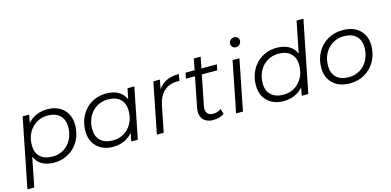

<svg xmlns="http://www.w3.org/2000/svg" viewBox="-82 -1236 3915 1924"><g transform="rotate(-15 1876.0 -274.0)"><path d="M339 5Q271 5 222.5 -19.5Q174 -44 148.5 -90.5Q123 -137 122 -203Q122 -300 157 -373.5Q192 -447 256 -488.5Q320 -530 407 -530Q475 -530 526.5 -503.5Q578 -477 607.5 -427Q637 -377 637 -308Q637 -240 615 -183Q593 -126 552.5 -84Q512 -42 458 -18.5Q404 5 339 5ZM8 194 151 -525H219L189 -374L160 -269L149 -159L79 194ZM338 -58Q404 -58 455 -89.5Q506 -121 535.5 -177Q565 -233 565 -304Q565 -382 520 -425Q475 -468 392 -468Q327 -468 275.5 -436Q224 -404 194.5 -348.5Q165 -293 165 -221Q165 -144 210 -101Q255 -58 338 -58Z M949 5Q882 5 830 -22Q778 -49 749 -99Q720 -149 720 -218Q720 -285 742 -342Q764 -399 804 -441.5Q844 -484 898.5 -507Q953 -530 1017 -530Q1086 -530 1134 -505.5Q1182 -481 1208 -434.5Q1234 -388 1234 -322Q1234 -227 1199 -153Q1164 -79 1100 -37Q1036 5 949 5ZM964 -58Q1030 -58 1081.5 -89.5Q1133 -121 1162.5 -177Q1192 -233 1192 -304Q1192 -382 1146.5 -425Q1101 -468 1019 -468Q954 -468 902 -436Q850 -404 820.5 -348.5Q791 -293 791 -221Q791 -144 836.5 -101Q882 -58 964 -58ZM1137 0 1167 -151 1197 -257 1207 -367 1239 -525H1310L1205 0Z M1403 0 1507 -525H1575L1545 -370L1537 -397Q1572 -466 1629.5 -498Q1687 -530 1773 -530L1760 -461Q1755 -461 1750.5 -461.5Q1746 -462 1740 -462Q1656 -462 1601.5 -413.5Q1547 -365 1527 -267L1474 0Z M1986 5Q1941 5 1909 -14.5Q1877 -34 1864.5 -70Q1852 -106 1862 -156L1958 -641H2029L1933 -159Q1923 -110 1940.5 -83Q1958 -56 2005 -56Q2027 -56 2048 -62.5Q2069 -69 2086 -83L2103 -29Q2078 -10 2047 -2.5Q2016 5 1986 5ZM1830 -466 1841 -525H2166L2154 -466Z M2225 0 2329 -525H2400L2296 0ZM2395 -641Q2374 -641 2360.5 -655Q2347 -669 2347 -688Q2347 -710 2362.5 -726Q2378 -742 2402 -742Q2423 -742 2437 -729Q2451 -716 2451 -696Q2451 -672 2435 -656.5Q2419 -641 2395 -641Z M2718 5Q2651 5 2599 -22Q2547 -49 2518 -99Q2489 -149 2489 -218Q2489 -285 2511 -342Q2533 -399 2573 -441.5Q2613 -484 2667.5 -507Q2722 -530 2786 -530Q2855 -530 2903 -505.5Q2951 -481 2977 -434.5Q3003 -388 3003 -322Q3003 -251 2983.5 -191Q2964 -131 2926 -87Q2888 -43 2835.5 -19Q2783 5 2718 5ZM2733 -58Q2799 -58 2850.5 -89.5Q2902 -121 2931.5 -177Q2961 -233 2961 -304Q2961 -382 2915.5 -425Q2870 -468 2788 -468Q2723 -468 2671 -436Q2619 -404 2589.5 -348.5Q2560 -293 2560 -221Q2560 -144 2605.5 -101Q2651 -58 2733 -58ZM2906 0 2936 -151 2966 -257 2976 -367 3051 -742H3122L2974 0Z M3406 5Q3333 5 3279.5 -22.5Q3226 -50 3196.5 -100Q3167 -150 3167 -218Q3167 -308 3206 -378.5Q3245 -449 3314 -489.5Q3383 -530 3471 -530Q3544 -530 3597.5 -503Q3651 -476 3680.5 -426Q3710 -376 3710 -308Q3710 -218 3671 -147.5Q3632 -77 3563.5 -36Q3495 5 3406 5ZM3411 -58Q3477 -58 3528.5 -89.5Q3580 -121 3609.5 -177Q3639 -233 3639 -304Q3639 -382 3593.5 -425Q3548 -468 3466 -468Q3401 -468 3349 -436Q3297 -404 3267.5 -348.5Q3238 -293 3238 -221Q3238 -144 3283.5 -101Q3329 -58 3411 -58Z"/></g></svg>

Font: MOST Montserrat
Style: Italic
Weight: 400
Italic angle: -11.3°
Designer: Julieta Ulanovsky
Foundry: Julieta Ulanovsky
Version: Version 8.000;March 11, 2024;FontCreator 15.0.0.2926 64-bit